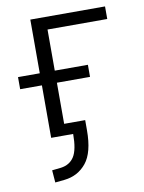

<svg xmlns="http://www.w3.org/2000/svg" viewBox="-78 -544 587 782"><g transform="rotate(-10 215.5 -153.5)"><path d="M87 182 83 131 120 127Q157 122 175 93.5Q193 65 193 0H102V-217H12V-267H102V-489H411V-437H164V-267H301V-217H164V-47H251V-5Q251 87 216.5 129.5Q182 172 126 178Z"/></g></svg>

Font: Nunito Sans 10pt SemiCondensed Light
Style: Regular
Weight: 300
Width: 4
Designer: Vernon Adams
Foundry: Vernon Adams
Version: Version 3.101;gftools[0.9.27]